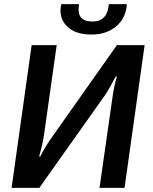

<svg xmlns="http://www.w3.org/2000/svg" viewBox="-20 -908 739 928"><path d="M506 -888H593Q590 -823 543 -782Q496 -741 422 -741Q342 -741 302 -782.5Q262 -824 276 -888H362Q355 -844 371 -824Q387 -804 428 -804Q499 -804 506 -888ZM582 0H461L523 -433Q531 -491 545 -538H539Q509 -480 491 -453L170 0H36L133 -690H254L193 -258Q186 -210 169 -152H175Q196 -195 227 -239L545 -690H679Z"/></svg>

Font: Exo 2.0 Semi Bold
Style: Italic
Weight: 600
Italic angle: -8°
Designer: Natanael Gama
Version: Version 1.001;PS 001.001;hotconv 1.0.70;makeotf.lib2.5.58329